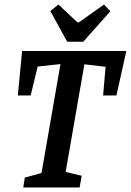

<svg xmlns="http://www.w3.org/2000/svg" viewBox="-20 -831 580 851"><path d="M496 -408H437L448 -535L354 -546L271 -69L342 -52L333 0H83L90 -44L164 -64L248 -547L147 -536L116 -408H59L78 -605H540ZM203 -782 239 -811 323 -732H330L441 -811L469 -781L349 -646H278Z"/></svg>

Font: Grenze Medium
Style: Italic
Weight: 500
Italic angle: -10°
Designer: Renata Polastri
Foundry: Omnibus-Type
Version: Version 1.002; ttfautohint (v1.8)